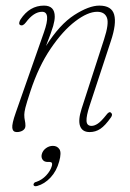

<svg xmlns="http://www.w3.org/2000/svg" viewBox="-20 -452 454 668"><path d="M50 -365Q46 -367.5 47 -373.2Q48 -379 51.5 -384.5Q83 -432.5 133 -432.5Q170.5 -432.5 170.5 -394Q170.5 -381 165 -361.5Q159.5 -342 140 -292Q187.5 -367 238.5 -399.8Q289.5 -432.5 325.5 -432.5Q368.5 -432.5 377.2 -401Q386 -369.5 365.5 -308.5L292 -85Q280 -48.5 281 -31.2Q282 -14 298.5 -14Q308.5 -14 320.5 -22Q332.5 -30 350.5 -53Q360 -65.5 366 -60Q373.5 -54 366 -43.5Q346 -15 329.2 -3.8Q312.5 7.5 292 7.5Q266.5 7.5 258.8 -13Q251 -33.5 264 -74L342 -315Q360 -370 352 -390.5Q344 -411 318 -411Q285.5 -411 242 -378Q198.5 -345 156.5 -283.2Q114.5 -221.5 86 -135Q72 -92.5 68.2 -76.8Q64.5 -61 64.5 -53Q64.5 -41 66.5 -32.8Q68.5 -24.5 68.5 -14.5Q68.5 -4 59.5 1.8Q50.5 7.5 38.5 7.5Q24.5 7.5 22.8 -6.8Q21 -21 35 -60.5L133 -340Q158 -411 126.5 -411Q97.5 -411 70 -374Q59.5 -360 50 -365ZM146 111.5Q133.5 111.5 128 103.2Q122.5 95 125.5 84Q129 71.5 140 63.5Q151 55.5 164 55.5Q179 55.5 186.8 67.2Q194.5 79 186 109.5Q177 143 156 165.5Q135 188 109.5 195Q99 198 96.5 191.5Q96.5 182.5 107 180.5Q126 174 140.8 158.2Q155.5 142.5 160.5 125Q164 111.5 153 111.5Z"/></svg>

Font: Fraunces 144pt S100 Thin
Style: Italic
Weight: 100
Italic angle: -16°
Version: Version 1.000; ttfautohint (v1.8.3)